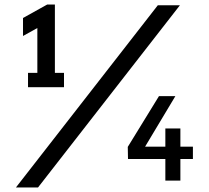

<svg xmlns="http://www.w3.org/2000/svg" viewBox="-20 -793 917 843"><path d="M144 -473V-670L81 -635V-714L187 -773H221V-473H261V-410H103V-473ZM673 -770H770L147 30H50ZM827 -149V-95H772V0H706V-95H542L541 -148L678 -371H750L617 -149H706V-229H772V-149Z"/></svg>

Font: Arvo
Style: Regular
Weight: 400
Designer: Anton Koovit (Cyrillic Expansion: Cyreal)
Foundry: Anton Koovit, Yassin Baggar
Version: Version 3.000